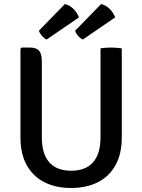

<svg xmlns="http://www.w3.org/2000/svg" viewBox="-20 -924 709 957"><path d="M587 -239.5Q587 -157 555.8 -100.8Q524.5 -44.5 467.8 -15.8Q411 13 334 13Q258 13 201.2 -15.8Q144.5 -44.5 113.2 -100.8Q82 -157 82 -239.5V-681L88 -687H129Q161.5 -687 175 -670.8Q188.5 -654.5 188.5 -619.5V-240Q188.5 -157.5 225.5 -115.2Q262.5 -73 334.5 -73Q407 -73 444 -115.2Q481 -157.5 481 -240V-683Q492.5 -685 506.5 -686Q520.5 -687 532.5 -687Q544.5 -687 559.8 -686Q575 -685 587 -683ZM484 -904Q510 -897 527.8 -878.5Q545.5 -860 554 -837.5L393 -727Q380 -733 369.2 -745.2Q358.5 -757.5 354.5 -771ZM303.5 -904Q329.5 -897 347.2 -878.5Q365 -860 373.5 -837.5L212.5 -727Q199.5 -733 188.8 -745.5Q178 -758 174 -771Z"/></svg>

Font: Signika Light
Style: Regular
Weight: 400
Version: Version 2.003;gftools[0.9.32]